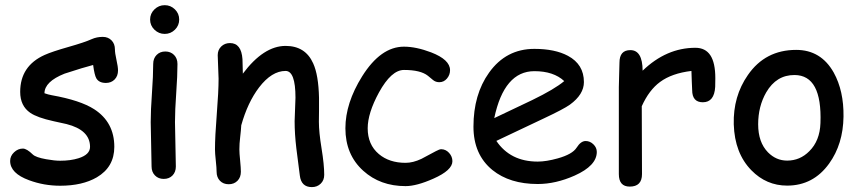

<svg xmlns="http://www.w3.org/2000/svg" viewBox="-20 -703 3398 757"><path d="M397.5 -376Q370.6 -376 359.9 -394Q352.5 -406.7 347.2 -446.8Q310.5 -437.5 234.4 -412.6Q155.8 -381.3 155.3 -335.4Q169.9 -330.1 184.1 -327.6Q296.4 -307.6 351.1 -272.5Q430.7 -221.2 430.7 -124Q430.7 -44.4 361.8 -3.9Q304.7 29.3 217.3 29.3Q153.3 29.3 95.2 7.8Q20 -19.5 20 -68.4Q20 -87.9 35.4 -102.5Q50.8 -117.2 70.3 -117.2Q85.4 -117.2 109.4 -93.8Q121.1 -82.5 162.1 -75.2Q194.8 -69.3 217.3 -69.3Q258.3 -69.3 289.6 -79.1Q335 -93.3 335 -124Q335 -190.4 242.2 -213.9L191.4 -225.1Q126.5 -239.3 99.1 -258.3Q59.6 -285.6 59.6 -340.8Q59.6 -442.9 155.8 -486.3Q185.1 -499.5 249.5 -517.8Q314 -536.1 341.8 -548.8Q361.8 -557.6 385.3 -557.6Q406.2 -557.6 419.7 -543.9Q433.1 -530.3 433.1 -508.3Q433.1 -494.1 439.2 -466.8Q445.3 -439.5 445.3 -425.3Q445.3 -403.3 431.9 -389.6Q418.5 -376 397.5 -376Z M629.4 -569.3Q606 -569.3 588.9 -585.9Q571.8 -602.5 571.8 -626Q571.8 -649.4 588.9 -666Q606 -682.6 629.4 -682.6Q652.8 -682.6 669.7 -666Q686.5 -649.4 686.5 -626Q686.5 -602.5 669.7 -585.9Q652.8 -569.3 629.4 -569.3ZM669.9 -221.7Q669.9 -192.4 671.6 -134Q673.3 -75.7 673.3 -46.4Q673.3 -24.9 660.2 -11.2Q647 2.4 625.5 2.4Q604.5 2.4 591.1 -11.2Q577.6 -24.9 577.6 -46.4Q577.6 -75.7 575.9 -134Q574.2 -192.4 574.2 -221.7Q574.2 -267.6 579.1 -336.2Q584 -404.8 584 -450.7Q584 -472.7 597.4 -486.3Q610.8 -500 631.8 -500Q652.8 -500 666.3 -486.3Q679.7 -472.7 679.7 -450.7Q679.7 -404.8 674.8 -336.2Q669.9 -267.6 669.9 -221.7Z M1209.5 34.7Q1167.5 34.7 1162.1 -11.2L1148.4 -118.2Q1141.6 -175.3 1141.6 -225.1Q1141.6 -238.8 1143.3 -271.5Q1145 -304.2 1145 -317.9Q1145 -423.3 1106 -423.3Q1051.3 -423.3 1001.5 -358.4Q956.5 -299.3 931.2 -209Q930.2 -189.9 926.8 -161.1Q923.8 -136.7 923.8 -113.8Q923.8 -99.1 926.8 -69.8Q929.7 -40.5 929.7 -25.9Q929.7 -3.9 916.3 9.8Q902.8 23.4 881.8 23.4Q860.4 23.4 847.2 9.8Q834 -3.9 834 -25.9Q834 -40.5 830.8 -69.8Q827.6 -99.1 827.6 -113.8Q827.6 -164.1 834.7 -253.2Q841.8 -342.3 841.8 -392.6Q841.8 -408.2 840.1 -439Q838.4 -469.7 838.4 -485.4Q838.4 -506.3 852.3 -519.8Q866.2 -533.2 886.7 -533.2Q931.6 -533.2 936 -469.7L937.5 -412.6Q1019.5 -522 1106 -522Q1184.1 -522 1214.8 -453.1Q1235.8 -407.2 1237.8 -317.4V-268.1L1237.3 -222.7Q1237.3 -182.1 1247.8 -117.9Q1258.3 -53.7 1258.3 -13.7Q1258.3 7.8 1244.4 21.2Q1230.5 34.7 1209.5 34.7Z M1579.1 30.8Q1479 30.8 1412.1 -29.8Q1341.8 -93.3 1341.8 -197.3Q1341.8 -296.4 1407.7 -401.9Q1481 -519 1572.8 -519Q1620.6 -519 1679.7 -496.6Q1754.4 -467.8 1754.4 -426.3Q1754.4 -407.7 1742.2 -393.3Q1730 -378.9 1711.9 -378.9Q1697.8 -378.9 1687.3 -387.5Q1676.8 -396 1667 -404.3Q1638.2 -427.2 1572.8 -427.2Q1522.9 -427.2 1474.1 -338.4Q1429.7 -256.8 1429.7 -197.3Q1429.7 -132.8 1473.6 -95.7Q1514.6 -61 1579.1 -61Q1608.4 -61 1641.6 -76.7L1698.2 -106.9Q1712.9 -114.7 1719.2 -114.7Q1737.3 -114.7 1750.5 -100.3Q1763.7 -85.9 1763.7 -67.4Q1763.7 -31.7 1688.5 1.5Q1622.6 30.8 1579.1 30.8Z M2100.1 22.5Q1989.7 22.5 1921.4 -32.7Q1846.7 -93.8 1846.7 -203.6Q1846.7 -330.6 1908.2 -416.5Q1975.1 -510.3 2086.9 -510.3Q2168 -510.3 2219.2 -482.9Q2282.2 -449.2 2282.2 -379.4Q2282.2 -330.6 2227.1 -290.5Q2202.6 -272.9 2123.5 -235.8L1937 -147.5Q1964.4 -106.9 2005.1 -86.4Q2045.9 -65.9 2100.1 -65.9Q2133.8 -65.9 2179.2 -78.6Q2236.8 -94.7 2253.4 -120.8Q2270 -147 2289.1 -147Q2306.2 -147 2319.6 -134Q2333 -121.1 2333 -104Q2333 -49.8 2245.6 -10.7Q2170.9 22.5 2100.1 22.5ZM2086.9 -422.4Q2027.3 -422.4 1987.8 -376.2Q1948.2 -330.1 1928.7 -237.3L2078.6 -308.6Q2167 -351.6 2204.6 -383.3Q2162.6 -422.4 2086.9 -422.4Z M2799.8 -360.8Q2796.4 -299.8 2751 -299.8Q2709 -299.8 2709 -348.1Q2709 -357.4 2707.5 -382.3L2706.1 -423.3Q2628.9 -414.1 2582.5 -379.9Q2539.1 -348.1 2510.3 -284.2L2511.2 -16.6Q2511.2 32.7 2462.9 32.7Q2419.9 32.7 2419.9 -16.6V-359.4Q2419.9 -375.5 2421.1 -407.7Q2422.4 -439.9 2422.4 -456.1Q2422.4 -505.4 2465.3 -505.4Q2513.2 -505.4 2513.7 -424.3Q2607.4 -514.6 2721.7 -514.6Q2761.2 -514.6 2780.8 -484.9Q2800.3 -455.1 2800.3 -395Q2800.3 -369.6 2799.8 -360.8Z M3083.5 28.8Q3001.5 28.8 2942.4 -31.7Q2876.5 -99.1 2873 -212.9Q2870.1 -323.2 2928.7 -407.2Q2997.1 -506.3 3119.1 -506.3Q3216.8 -506.3 3267.1 -417Q3307.1 -344.7 3305.7 -243.2Q3304.2 -134.8 3249 -58.1Q3186.5 28.8 3083.5 28.8ZM3112.8 -407.2Q3041 -407.7 3001 -338.9Q2969.2 -283.7 2969.2 -212.9Q2969.2 -142.1 3007.8 -102.5Q3040 -69.8 3083.5 -69.8Q3134.3 -69.8 3170.9 -106.9Q3212.4 -147.9 3214.8 -217.8Q3221.7 -406.7 3112.8 -407.2Z"/></svg>

Font: Bharatayuddha
Style: Regular
Weight: 400
Designer: R.S. Wihananto
Foundry: R.S. Wihananto
Version: Version 2.0.1